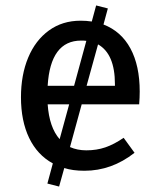

<svg xmlns="http://www.w3.org/2000/svg" viewBox="-20 -615 584 705"><path d="M280 -232 237 -75Q264 -63 297 -63Q335 -63 367 -74Q399 -85 434 -109L474 -54Q390 12 290 12Q247 12 216 2L197 70L154 59L174 -15Q117 -46 87 -108.5Q57 -171 57 -258Q57 -340 83.5 -403.5Q110 -467 159.5 -503Q209 -539 276 -539Q297 -539 317 -536L333 -595L376 -584L360 -525Q425 -500 459 -437Q493 -374 493 -279Q493 -256 491 -232ZM155 -300H252L297 -465Q291 -466 278 -466Q165 -466 155 -300ZM340 -452 298 -300H402V-306Q402 -417 340 -452ZM234 -232H155Q161 -147 199 -104Z"/></svg>

Font: Fira Sans
Style: Regular
Weight: 400
Designer: bBox Type GmbH & Carrois Corporate GbR & Edenspiekermann AG
Foundry: bBox Type GmbH & Carrois Corporate GbR & Edenspiekermann AG
Version: Version 4.301